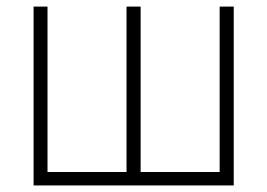

<svg xmlns="http://www.w3.org/2000/svg" viewBox="-20 -566 816 586"><path d="M82.5 -545.9H125V-41H366.2V-545.9H409.2V-41H650.4V-545.9H693.4V0H82.5Z"/></svg>

Font: Inter Tight ExtraLight
Style: Regular
Weight: 250
Designer: Rasmus Andersson
Foundry: rsms
Version: Version 3.004